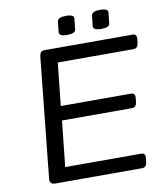

<svg xmlns="http://www.w3.org/2000/svg" viewBox="-93 -933 861 1009"><g transform="rotate(-10 338.0 -429.0)"><path d="M119 0Q89 0 92 -30L158 -670Q160 -685 165.5 -692.5Q171 -700 187 -700H656Q679 -700 676 -672L674 -654Q671 -624 648 -624H243L219 -396H594Q617 -396 614 -368L612 -350Q609 -320 586 -320H212L186 -76H592Q615 -76 612 -48L610 -30Q607 0 584 0ZM499 -758Q456 -758 457 -780L463 -836Q466 -858 510 -858Q554 -858 551 -836L545 -780Q544 -758 499 -758ZM317 -758Q274 -758 275 -780L281 -836Q284 -858 328 -858Q372 -858 369 -836L363 -780Q362 -758 317 -758Z"/></g></svg>

Font: Asap Expanded Expanded Regular
Style: Italic
Weight: 400
Width: 7
Italic angle: -6°
Designer: Pablo Cosgaya
Foundry: Omnibus-Type
Version: Version 3.001; ttfautohint (v1.8.4.7-5d5b)